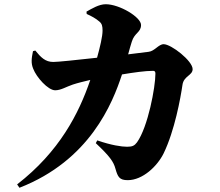

<svg xmlns="http://www.w3.org/2000/svg" viewBox="-20 -828 1040 908"><path d="M586 -571C593 -596 598 -615 603 -630C616 -674 647 -674 647 -710C647 -747 545 -808 480 -808C448 -808 414 -787 389 -773L390 -762C412 -752 433 -741 450 -726C462 -716 465 -705 465 -683C465 -656 453 -605 439 -555C340 -544 253 -535 232 -535C194 -535 173 -557 147 -589L136 -586C129 -552 126 -529 137 -503C152 -463 207 -401 241 -401C268 -401 294 -418 324 -428C348 -436 378 -443 407 -450C353 -291 261 -111 61 44L72 60C405 -70 512 -339 557 -476C611 -485 666 -493 704 -493C711 -493 715 -490 715 -480C715 -416 680 -228 628 -155C616 -139 606 -134 581 -134C555 -134 507 -141 440 -164L433 -151C500 -88 517 -63 526 -30C537 9 545 24 584 24C655 24 724 -42 754 -103C806 -210 834 -365 843 -427C849 -469 891 -471 891 -501C891 -540 790 -619 754 -619C730 -619 711 -586 683 -583Z"/></svg>

Font: Noto Serif TC Black
Style: Regular
Weight: 900
Version: Version 1.001;PS 1.001;hotconv 16.6.54;makeotf.lib2.5.65590